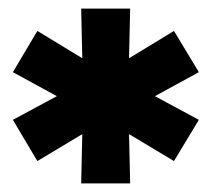

<svg xmlns="http://www.w3.org/2000/svg" viewBox="-20 -762 493 447"><path d="M443 -594 313 -523V-553L443 -483L385 -387L265 -459L280 -468L283 -335H169L172 -468L187 -459L67 -387L10 -483L140 -553V-523L10 -594L67 -690L187 -617L172 -608L169 -742H283L280 -608L265 -617L385 -690Z"/></svg>

Font: MOST Montserrat ExtraBold
Style: Regular
Weight: 800
Designer: Julieta Ulanovsky
Foundry: Julieta Ulanovsky
Version: Version 8.000;March 11, 2024;FontCreator 15.0.0.2926 64-bit